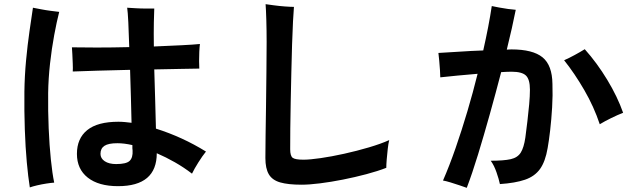

<svg xmlns="http://www.w3.org/2000/svg" viewBox="-20 -842 3040 921"><path d="M546 51Q453 51 401 10Q349 -31 349 -104Q349 -178 398.5 -218Q448 -258 548 -258Q563 -258 579 -256.5Q595 -255 611 -253Q610 -308 608 -374Q606 -440 604 -507Q523 -505 448.5 -503Q374 -501 329 -499Q330 -514 329 -537Q328 -560 327 -582Q326 -604 325 -615Q369 -614 443.5 -614Q518 -614 600 -616Q598 -684 595.5 -735Q593 -786 590 -805Q606 -804 631 -802.5Q656 -801 680.5 -801Q705 -801 720 -801Q719 -784 718 -734.5Q717 -685 718 -619Q791 -622 851 -625Q911 -628 939 -631Q937 -616 936 -593.5Q935 -571 935 -549Q935 -527 936 -513Q907 -512 849 -511.5Q791 -511 720 -509Q722 -433 724.5 -357Q727 -281 728 -225Q855 -185 968 -115Q951 -94 931.5 -63Q912 -32 901 -9Q862 -39 819 -63.5Q776 -88 732 -107Q732 51 546 51ZM123 57Q115 7 108.5 -64Q102 -135 99 -221.5Q96 -308 97 -402Q98 -477 105 -552Q112 -627 121.5 -692.5Q131 -758 138 -805Q154 -802 177 -797.5Q200 -793 223.5 -790Q247 -787 264 -785Q252 -738 240 -673.5Q228 -609 220 -537Q212 -465 211 -396Q210 -309 213.5 -226.5Q217 -144 224 -76.5Q231 -9 240 34Q225 35 202.5 38.5Q180 42 158.5 47Q137 52 123 57ZM537 -55Q586 -55 602 -70.5Q618 -86 616 -120Q615 -124 615 -130.5Q615 -137 615 -146Q576 -155 543 -155Q500 -155 481 -142.5Q462 -130 462 -104Q462 -82 482.5 -68.5Q503 -55 537 -55Z M1427 44Q1362 44 1324 33Q1286 22 1269.5 -6Q1253 -34 1253 -84Q1253 -131 1254 -195Q1255 -259 1256 -328Q1257 -413 1258 -497Q1259 -581 1259 -641Q1259 -695 1257.5 -746Q1256 -797 1254 -822Q1268 -820 1294 -816.5Q1320 -813 1347 -811Q1374 -809 1390 -809Q1388 -787 1385.5 -739Q1383 -691 1381 -627.5Q1379 -564 1377.5 -493.5Q1376 -423 1374.5 -353.5Q1373 -284 1372.5 -225Q1372 -166 1372 -126Q1372 -94 1384 -85Q1396 -76 1436 -76Q1466 -76 1518 -83.5Q1570 -91 1631 -104.5Q1692 -118 1749.5 -135Q1807 -152 1847 -170Q1843 -154 1840 -128Q1837 -102 1835 -77Q1833 -52 1833 -37Q1792 -21 1737.5 -6.5Q1683 8 1625 19.5Q1567 31 1515 37.5Q1463 44 1427 44Z M2219 59Q2208 55 2186 47.5Q2164 40 2141 33Q2118 26 2105 24Q2136 -47 2165.5 -132Q2195 -217 2222 -308Q2249 -399 2271 -488Q2223 -484 2175 -479.5Q2127 -475 2092 -471Q2092 -484 2090.5 -505.5Q2089 -527 2087 -550Q2085 -573 2083 -588Q2124 -590 2182 -594Q2240 -598 2298 -600Q2325 -719 2339 -813Q2353 -810 2374 -806Q2395 -802 2417 -799Q2439 -796 2454 -795Q2446 -754 2435 -705.5Q2424 -657 2411 -604Q2416 -604 2422 -604.5Q2428 -605 2433 -605Q2536 -605 2582.5 -567Q2629 -529 2630 -439Q2632 -386 2628.5 -327Q2625 -268 2619 -216.5Q2613 -165 2607 -132Q2596 -67 2570.5 -31.5Q2545 4 2498.5 20Q2452 36 2378 41Q2373 17 2361.5 -16Q2350 -49 2334 -71Q2397 -71 2430 -78.5Q2463 -86 2478 -110Q2493 -134 2500 -182Q2505 -220 2510 -261.5Q2515 -303 2518.5 -342.5Q2522 -382 2522 -412Q2522 -461 2503 -479.5Q2484 -498 2434 -498Q2424 -498 2411.5 -497.5Q2399 -497 2384 -496Q2358 -396 2329.5 -294Q2301 -192 2273 -100.5Q2245 -9 2219 59ZM2857 -246Q2829 -330 2783 -409.5Q2737 -489 2686 -553Q2709 -563 2736.5 -578Q2764 -593 2785 -606Q2844 -540 2893 -459Q2942 -378 2969 -301Q2943 -291 2911.5 -275.5Q2880 -260 2857 -246Z"/></svg>

Font: Zen Kaku Gothic Antique
Style: Bold
Weight: 700
Designer: Yoshimichi Ohira
Foundry: Positype
Version: Version 1.001